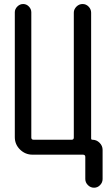

<svg xmlns="http://www.w3.org/2000/svg" viewBox="-20 -750 540 931"><path d="M137.7 0Q102.5 0 77.1 -24.9Q51.8 -49.8 51.8 -85V-690.4Q51.8 -706.1 64 -718.3Q76.2 -730.5 92.3 -730.5Q108.4 -730.5 120.1 -718.3Q131.8 -706.1 131.8 -690.4V-83Q131.8 -72.3 143.6 -72.3H327.1Q337.9 -72.3 337.9 -83V-688.5Q337.9 -705.1 350.6 -717.8Q363.3 -730.5 380.4 -730.5Q397.5 -730.5 409.7 -717.8Q421.9 -705.1 421.9 -688.5V-78.1Q421.9 -72.3 428.7 -72.3Q448.2 -72.3 462.9 -57.6Q477.5 -43 477.5 -23.4V118.2Q477.5 134.8 465.3 147.5Q453.1 160.2 436 160.2Q418.9 160.2 406.2 147.5Q393.6 134.8 393.6 118.2V10.7Q393.6 0 381.8 0Z"/></svg>

Font: Rounded-X Mgen+ 2m regular
Style: Regular
Weight: 400
Designer: [Source Han Sans]
Ryoko NISHIZUKA  (kana & ideographs); Paul D. Hunt (Latin, Greek & Cyrillic); Wenlong ZHANG  (bopomofo
Version: Version 1.059.20150602